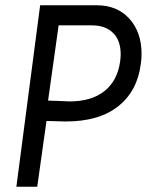

<svg xmlns="http://www.w3.org/2000/svg" viewBox="-20 -706 589 727"><path d="M516 -502Q516 -483 513 -463Q500 -361 427.5 -303.5Q355 -246 229 -246L156 -248L121 1H42L132 -686H347Q424 -686 470 -635Q516 -584 516 -502ZM435 -474Q437 -492 437 -500Q437 -553 408 -581.5Q379 -610 328 -610H202L162 -325L197 -324Q231 -322 243 -322Q327 -322 376 -361.5Q425 -401 435 -474Z"/></svg>

Font: Bellota Text
Style: Bold Italic
Weight: 700
Italic angle: -7.5°
Designer: Kemie Guaida
Foundry: Kemie Guaida
Version: Version 4.001